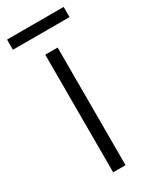

<svg xmlns="http://www.w3.org/2000/svg" viewBox="-195 -705 605 752"><g transform="rotate(-30 108.0 -329.0)"><path d="M136 0H80V-532H136ZM236 -658V-612H-20V-658Z"/></g></svg>

Font: Noto Sans Hebrew SemiCondensed Light
Style: Regular
Weight: 300
Width: 4
Designer: Monotype Design Team
Foundry: Monotype Imaging Inc.
Version: Version 2.003